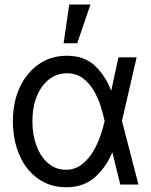

<svg xmlns="http://www.w3.org/2000/svg" viewBox="-20 -792 649 824"><path d="M261.7 11.7Q193.4 10.7 142.3 -25.9Q91.3 -62.5 63.5 -126.2Q35.6 -189.9 35.2 -272.5Q35.6 -355 65.2 -418Q94.7 -481 147 -516.8Q199.2 -552.7 266.6 -552.7Q341.8 -552.7 386.5 -510.7Q431.2 -468.8 457 -403.3H457.5L488.3 -545.9H566.4L503.4 -272.9L574.2 0H496.1L462.4 -137.7H461.9Q434.1 -71.8 385.5 -29.8Q336.9 12.2 261.7 11.7ZM429.2 -272.9 428.7 -274.4Q423.3 -300.3 412.6 -334.7Q401.9 -369.1 383.3 -401.6Q364.7 -434.1 336.2 -455.8Q307.6 -477.5 266.6 -477.5Q223.6 -477.5 190.2 -451.2Q156.7 -424.8 137.9 -378.4Q119.1 -332 119.1 -271.5Q119.1 -212.4 137 -165.3Q154.8 -118.2 187 -91.1Q219.2 -64 261.7 -63.5Q301.3 -63.5 330.1 -85.4Q358.9 -107.4 378.9 -140.6Q398.9 -173.8 410.9 -209.2Q422.9 -244.6 428.7 -271.5ZM252.9 -606.4 277.3 -772.5H368.2L311.5 -606.4Z"/></svg>

Font: Inter Display
Style: Regular
Weight: 400
Designer: Rasmus Andersson
Foundry: rsms
Version: Version 4.000;git-37864ae